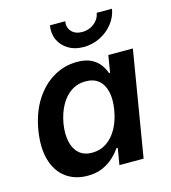

<svg xmlns="http://www.w3.org/2000/svg" viewBox="-113 -850 846 951"><g transform="rotate(-15 309.5 -374.0)"><path d="M219.7 10.3Q154.8 10.3 109.4 -23.2Q64 -56.6 45.4 -119.4Q26.9 -182.1 41 -270Q56.2 -359.4 96.2 -421.4Q136.2 -483.4 192.6 -515.9Q249 -548.3 312.5 -548.3Q358.4 -548.3 386.5 -533.4Q414.6 -518.6 430.2 -496.6Q445.8 -474.6 452.6 -453.6H458L472.2 -541H598.1L508.3 0H384.3L398.4 -85H391.6Q377 -63 353.8 -41.3Q330.6 -19.5 297.6 -4.6Q264.6 10.3 219.7 10.3ZM271 -94.2Q312.5 -94.2 345.2 -116.5Q377.9 -138.7 399.7 -178.2Q421.4 -217.8 430.2 -270.5Q439 -323.2 430.2 -362.3Q421.4 -401.4 396 -422.9Q370.6 -444.3 329.1 -444.3Q286.6 -444.3 253.9 -421.9Q221.2 -399.4 200 -360.4Q178.7 -321.3 169.9 -270.5Q161.6 -219.2 170.2 -179.2Q178.7 -139.2 204.1 -116.7Q229.5 -94.2 271 -94.2ZM365.2 -610.8Q320.3 -610.8 287.6 -630.6Q254.9 -650.4 239.5 -683.6Q224.1 -716.8 231 -757.8H309.6Q304.2 -726.1 323.5 -705.3Q342.8 -684.6 377.9 -684.6Q400.9 -684.6 420.7 -694.1Q440.4 -703.6 453.9 -720Q467.3 -736.3 470.7 -757.8H549.3Q542.5 -716.8 515.9 -683.3Q489.3 -649.9 450 -630.4Q410.6 -610.8 365.2 -610.8Z"/></g></svg>

Font: Inter 17pt SemiBold
Style: Italic
Weight: 600
Italic angle: -9.3988°
Version: Version 4.001;git-66647c0bb